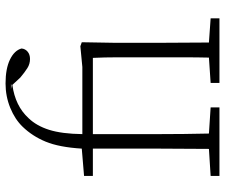

<svg xmlns="http://www.w3.org/2000/svg" viewBox="-78 -714 792 675"><g transform="rotate(-90 317.5 -376.0)"><path d="M342 -733 354 -731 361 -733ZM37 0V-31L132 -37Q132 -81 132.5 -125Q133 -169 133 -213V-445H37V-476L133 -484Q138 -564 157.5 -611Q177 -658 210 -692Q236 -719 276.5 -735.5Q317 -752 362 -752Q414 -752 446 -736.5Q478 -721 485 -696Q484 -683 474 -674.5Q464 -666 448 -666Q431 -666 416.5 -675Q402 -684 383 -700L357 -728Q283 -718 240 -671Q213 -643 199 -598.5Q185 -554 184 -482H420L493 -489L507 -484L505 -367V-213Q505 -174 505.5 -126Q506 -78 506 -37L591 -31V0H364V-31L453 -37Q454 -78 454 -126Q454 -174 454 -213V-264Q454 -316 454 -360Q454 -404 452 -445H184V-213Q184 -169 184.5 -125Q185 -81 186 -37L278 -31V0Z"/></g></svg>

Font: Source Serif 4 SmText Light
Style: Regular
Weight: 300
Designer: Frank Grießhammer
Foundry: Adobe
Version: Version 4.005;hotconv 1.1.0;makeotfexe 2.6.0